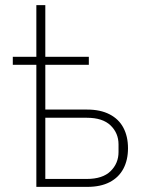

<svg xmlns="http://www.w3.org/2000/svg" viewBox="-20 -730 574 750"><path d="M122 0V-477H30V-508H122V-710H157V-508H327V-477H157V-302H321Q372 -302 408 -283.5Q444 -265 462 -231Q480 -197 480 -151Q480 -105 462 -71Q444 -37 408.5 -18.5Q373 0 321 0ZM157 -31H319Q381 -31 412 -61.5Q443 -92 443 -136V-166Q443 -210 412 -240Q381 -270 319 -270H157Z"/></svg>

Font: IBM Plex Sans ExtraLight
Style: Regular
Weight: 250
Designer: Mike Abbink, Paul van der Laan, Pieter van Rosmalen
Foundry: Bold Monday
Version: Version 3.201